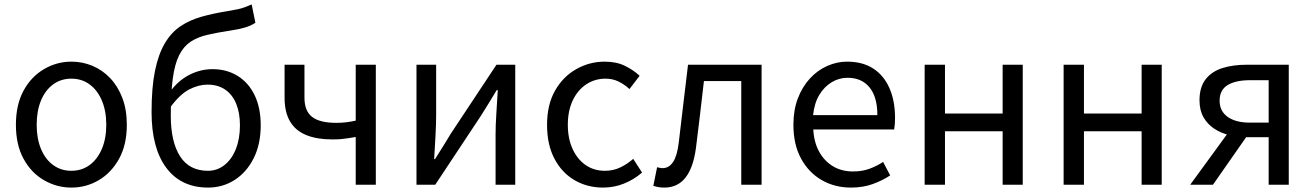

<svg xmlns="http://www.w3.org/2000/svg" viewBox="-20 -836 5945 869"><path d="M303 13Q237 13 179 -20.5Q121 -54 86.5 -117.5Q52 -181 52 -271Q52 -362 86.5 -425.5Q121 -489 179 -523Q237 -557 303 -557Q353 -557 398.5 -538Q444 -519 479 -482Q514 -445 534 -392Q554 -339 554 -271Q554 -181 519 -117.5Q484 -54 427 -20.5Q370 13 303 13ZM303 -63Q350 -63 385.5 -89Q421 -115 441 -162Q461 -209 461 -271Q461 -334 441 -381Q421 -428 385.5 -454Q350 -480 303 -480Q256 -480 220.5 -454Q185 -428 165.5 -381Q146 -334 146 -271Q146 -209 165.5 -162Q185 -115 220.5 -89Q256 -63 303 -63Z M922 13Q800 13 733 -76Q666 -165 666 -329Q666 -440 681.5 -515.5Q697 -591 726 -640Q755 -689 796.5 -717Q838 -745 891 -760Q944 -775 1006 -785Q1037 -790 1055.5 -794Q1074 -798 1088.5 -803.5Q1103 -809 1119 -816L1136 -733Q1115 -719 1087 -711Q1059 -703 1025 -698Q965 -689 919.5 -678.5Q874 -668 842.5 -647Q811 -626 791 -586.5Q771 -547 762 -480.5Q753 -414 753 -312Q753 -194 795 -128.5Q837 -63 921 -63Q963 -63 996 -89Q1029 -115 1047.5 -161.5Q1066 -208 1066 -269Q1066 -325 1049 -366.5Q1032 -408 999 -430.5Q966 -453 919 -453Q879 -453 837 -431.5Q795 -410 752 -352L749 -420Q786 -471 836.5 -497Q887 -523 942 -523Q1006 -523 1055.5 -492.5Q1105 -462 1132.5 -405Q1160 -348 1160 -269Q1160 -183 1128 -119.5Q1096 -56 1042 -21.5Q988 13 922 13Z M1590 0V-216Q1571 -213 1556 -210.5Q1541 -208 1524.5 -206.5Q1508 -205 1483 -205Q1415 -205 1366.5 -224.5Q1318 -244 1293 -286Q1268 -328 1268 -394V-543H1358V-394Q1358 -334 1392.5 -307Q1427 -280 1502 -280Q1526 -280 1546.5 -282.5Q1567 -285 1590 -290V-543H1681V0Z M1865 0V-543H1954V-316Q1954 -273 1951 -220.5Q1948 -168 1945 -116H1949Q1965 -141 1985.5 -174Q2006 -207 2021 -232L2227 -543H2312V0H2223V-227Q2223 -270 2226.5 -322.5Q2230 -375 2233 -428H2228Q2213 -403 2192.5 -369.5Q2172 -336 2156 -311L1950 0Z M2710 13Q2638 13 2580.5 -20.5Q2523 -54 2489.5 -117.5Q2456 -181 2456 -271Q2456 -362 2492 -425.5Q2528 -489 2588 -523Q2648 -557 2717 -557Q2770 -557 2808.5 -538Q2847 -519 2875 -493L2829 -433Q2806 -454 2779.5 -467Q2753 -480 2721 -480Q2672 -480 2633 -454Q2594 -428 2572 -381Q2550 -334 2550 -271Q2550 -209 2571.5 -162Q2593 -115 2630.5 -89Q2668 -63 2718 -63Q2756 -63 2788 -78.5Q2820 -94 2846 -117L2886 -55Q2849 -23 2804 -5Q2759 13 2710 13Z M2987 13Q2972 13 2960.5 11Q2949 9 2937 5L2954 -79Q2960 -78 2966 -76.5Q2972 -75 2979 -75Q3008 -75 3026.5 -103Q3045 -131 3052 -190Q3063 -279 3073 -367.5Q3083 -456 3094 -543H3427V0H3335V-469H3166Q3157 -393 3148.5 -318.5Q3140 -244 3130 -167Q3118 -77 3082.5 -32Q3047 13 2987 13Z M3831 13Q3758 13 3699 -21Q3640 -55 3605.5 -118.5Q3571 -182 3571 -271Q3571 -338 3591 -390.5Q3611 -443 3645.5 -480.5Q3680 -518 3724 -537.5Q3768 -557 3814 -557Q3884 -557 3932 -526Q3980 -495 4005.5 -437.5Q4031 -380 4031 -302Q4031 -287 4030 -274Q4029 -261 4027 -250H3661Q3664 -192 3687.5 -149.5Q3711 -107 3750 -83.5Q3789 -60 3841 -60Q3881 -60 3913.5 -71.5Q3946 -83 3977 -103L4009 -42Q3974 -19 3930 -3Q3886 13 3831 13ZM3660 -315H3951Q3951 -397 3915.5 -440.5Q3880 -484 3816 -484Q3778 -484 3744.5 -464Q3711 -444 3688.5 -407Q3666 -370 3660 -315Z M4165 0V-543H4257V-322H4518V-543H4609V0H4518V-242H4257V0Z M4794 0V-543H4886V-322H5147V-543H5238V0H5147V-242H4886V0Z M5722 0V-215H5622Q5582 -215 5543.5 -224.5Q5505 -234 5475 -254Q5445 -274 5427 -305.5Q5409 -337 5409 -382Q5409 -442 5437 -477.5Q5465 -513 5513 -528Q5561 -543 5621 -543H5813V0ZM5637 -281H5722V-473H5637Q5573 -473 5536.5 -451Q5500 -429 5500 -380Q5500 -333 5536.5 -307Q5573 -281 5637 -281ZM5367 0 5558 -262 5634 -235 5470 0Z"/></svg>

Font: Noto Sans HK
Style: Regular
Weight: 400
Designer: Ryoko NISHIZUKA 西塚涼子 (kana, bopomofo & ideographs); Paul D. Hunt (Latin, Greek & Cyrillic); Sandoll Communications 산돌커뮤니
Foundry: Adobe
Version: Version 2.004-H2;hotconv 1.0.118;makeotfexe 2.5.65603